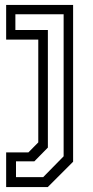

<svg xmlns="http://www.w3.org/2000/svg" viewBox="-20 -560 378 780"><path d="M5 200V59H95.5L135.5 18.5V-399H5V-540H277V97L174 200ZM45 159.5H155.5L238.5 75V-502H42.5V-438H174.5V39.5L119.5 95.5H45Z"/></svg>

Font: Tourney Condensed
Style: Regular
Weight: 400
Width: 3
Designer: Tyler Finck
Foundry: Etcetera Type Co
Version: Version 1.010; ttfautohint (v1.8.3)